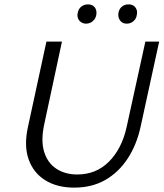

<svg xmlns="http://www.w3.org/2000/svg" viewBox="-20 -848 747 877"><path d="M319 9Q241 9 187 -24.5Q133 -58 111 -119.5Q89 -181 107 -265L192 -658H263L182 -280Q166 -206 181.5 -155Q197 -104 237 -77.5Q277 -51 333 -51Q419 -51 477.5 -109.5Q536 -168 558 -266L644 -658H707L622 -268Q604 -186 563 -123.5Q522 -61 461 -26Q400 9 319 9ZM373 -740Q360 -740 350 -747Q340 -754 336 -765Q332 -776 335 -789Q338 -807 351 -817.5Q364 -828 382 -828Q395 -828 404.5 -822Q414 -816 418 -805Q422 -794 420 -781Q417 -763 404 -751.5Q391 -740 373 -740ZM559 -740Q545 -740 536 -747Q527 -754 523 -765Q519 -776 521 -789Q524 -807 536.5 -817.5Q549 -828 567 -828Q581 -828 590 -822Q599 -816 603.5 -805Q608 -794 605 -781Q603 -763 590 -751.5Q577 -740 559 -740Z"/></svg>

Font: Ysabeau Office
Style: Italic
Weight: 400
Italic angle: -12°
Designer: Christian Thalmann (Catharsis Fonts)
Version: Version 2.001;gftools[0.9.30]; featfreeze: tnum,lnum,ss02